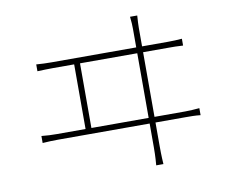

<svg xmlns="http://www.w3.org/2000/svg" viewBox="-82 -851 1164 971"><g transform="rotate(-10 500.0 -365.5)"><path d="M135 -592V-557C163 -558 188 -559 213 -559H324V-227H176C151 -227 126 -228 98 -231V-195C127 -197 151 -198 176 -198H648V-77C648 -67 648 -28 644 16H681C678 -27 678 -68 678 -79V-198H837C853 -198 884 -198 909 -195V-231C884 -229 862 -227 837 -227H678V-559H810C827 -559 858 -559 883 -557V-592C858 -590 836 -589 810 -589H678V-684C678 -695 679 -723 681 -747H644C647 -725 648 -698 648 -684V-589H213C188 -589 162 -590 135 -592ZM648 -227H354V-559H648Z"/></g></svg>

Font: Noto Sans CJK SC Thin
Style: Regular
Weight: 100
Designer: Ryoko NISHIZUKA 西塚涼子 (kana, bopomofo & ideographs); Paul D. Hunt (Latin, Greek & Cyrillic); Sandoll Communications 산돌커뮤니
Foundry: Adobe
Version: Version 2.004;hotconv 1.0.118;makeotfexe 2.5.65603